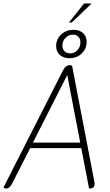

<svg xmlns="http://www.w3.org/2000/svg" viewBox="-30 -1082 633 1108"><path d="M455 -1062H499L384 -952H368ZM294 -817Q294 -856 323 -883Q352 -910 394 -910Q428 -910 449 -891.5Q470 -873 470 -840Q470 -801 441.5 -773.5Q413 -746 371 -746Q337 -746 315.5 -765Q294 -784 294 -817ZM434 -837Q434 -858 422 -870Q410 -882 391 -882Q366 -882 348 -863.5Q330 -845 330 -819Q330 -798 342.5 -786Q355 -774 375 -774Q400 -774 417 -792.5Q434 -811 434 -837ZM-10 0 331 -671Q348 -706 372 -706Q380 -706 386 -703L515 -31Q516 -27 516 -20Q516 6 484 6L439 -227H144L40 -23Q25 6 7 6Q-3 6 -10 0ZM433 -259 358 -649 160 -259Z"/></svg>

Font: Thasadith
Style: Italic
Weight: 400
Italic angle: -9°
Designer: Cadson Demak Co.,Ltd.
Foundry: Cadson Demak Co.,Ltd.
Version: Version 1.000; ttfautohint (v1.6)